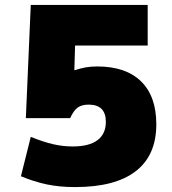

<svg xmlns="http://www.w3.org/2000/svg" viewBox="-20 -750 700 780"><path d="M285 10Q221 10 169.5 -1Q118 -12 65 -34L105 -194Q157 -173 196.5 -164Q236 -155 275 -155Q342 -155 376 -180.5Q410 -206 410 -255Q410 -290 392.5 -307.5Q375 -325 340 -325Q312 -325 295.5 -313Q279 -301 265 -270H85L105 -730H580V-565H285L282 -465H284Q309 -473 329.5 -476.5Q350 -480 375 -480Q491 -480 553 -419.5Q615 -359 615 -245Q615 -119 531.5 -54.5Q448 10 285 10Z"/></svg>

Font: M PLUS 1 Black
Style: Regular
Weight: 900
Designer: Coji Morishita
Foundry: UNDERFOREST DESIGN
Version: Version 1.001